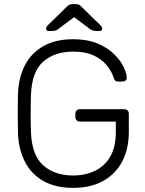

<svg xmlns="http://www.w3.org/2000/svg" viewBox="-20 -900 704 930"><path d="M334 10Q248 10 189.5 -23.5Q131 -57 100.5 -117Q70 -177 67 -255Q66 -300 66 -350Q66 -400 67 -445Q70 -524 100.5 -583.5Q131 -643 190 -676.5Q249 -710 334 -710Q403 -710 452 -689.5Q501 -669 532 -638.5Q563 -608 578 -577Q593 -546 594 -525Q595 -516 589 -510.5Q583 -505 573 -505H551Q542 -505 538 -509.5Q534 -514 530 -525Q520 -556 496.5 -584.5Q473 -613 433.5 -631.5Q394 -650 334 -650Q245 -650 189.5 -601.5Q134 -553 130 -440Q127 -350 130 -260Q134 -148 189.5 -99Q245 -50 334 -50Q393 -50 440 -72.5Q487 -95 514 -141.5Q541 -188 541 -260V-311H367Q357 -311 351 -317.5Q345 -324 345 -334V-348Q345 -359 351 -365Q357 -371 367 -371H581Q592 -371 598 -365Q604 -359 604 -348V-260Q604 -180 572.5 -119Q541 -58 480.5 -24Q420 10 334 10ZM217 -750Q203 -750 203 -761Q203 -769 215 -781L302 -866Q313 -877 320 -878.5Q327 -880 334 -880H344Q352 -880 359 -878.5Q366 -877 376 -866L463 -781Q475 -769 475 -761Q475 -750 461 -750H444Q438 -750 430.5 -752Q423 -754 419 -757L339 -817L259 -757Q255 -754 247.5 -752Q240 -750 234 -750Z"/></svg>

Font: Rubik Light Light
Style: Regular
Weight: 300
Version: Version 2.101